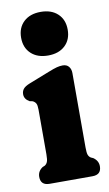

<svg xmlns="http://www.w3.org/2000/svg" viewBox="-80 -718 431 759"><g transform="rotate(-10 135.5 -338.0)"><path d="M139 -500.5Q96 -500.5 70.8 -524.2Q45.5 -548 45.5 -588Q45.5 -628 70.8 -651.8Q96 -675.5 139 -675.5Q182 -675.5 207.2 -651.8Q232.5 -628 232.5 -588Q232.5 -548 207.2 -524.2Q182 -500.5 139 -500.5ZM221 -415.5V-117Q221 -95.5 224.2 -87Q227.5 -78.5 235 -74L244 -70Q264 -56 264 -34Q264 0 228 0H56.5Q20.5 0 20.5 -34Q20.5 -56.5 40.5 -70L50 -74Q57 -78.5 60.5 -87Q64 -95.5 64 -117V-296Q64 -314 60 -321.2Q56 -328.5 47 -333L35 -335.5Q14.5 -347 14.5 -366.5Q14.5 -379 21.8 -388Q29 -397 48 -404.5L129.5 -436.5Q152 -445.5 164.5 -448.8Q177 -452 188 -452Q204 -452 212.5 -441.8Q221 -431.5 221 -415.5Z"/></g></svg>

Font: Fraunces 144pt S100
Style: Bold
Weight: 700
Version: Version 1.000; ttfautohint (v1.8.3)